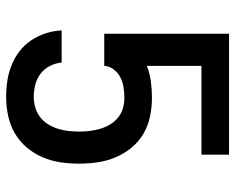

<svg xmlns="http://www.w3.org/2000/svg" viewBox="-92 -684 783 640"><g transform="rotate(90 300.0 -363.5)"><path d="M302 8Q275 8 248.5 4Q222 0 197 -10Q172 -20 150.5 -36.5Q129 -53 114 -75.5Q99 -98 90.5 -124Q82 -150 81 -177H188Q190 -156 199.5 -137.5Q209 -119 225.5 -106.5Q242 -94 262 -89Q282 -84 302 -84Q320 -84 337.5 -89Q355 -94 369.5 -105Q384 -116 393.5 -131.5Q403 -147 408.5 -164Q414 -181 416 -199Q418 -217 418 -235Q418 -253 416 -270.5Q414 -288 409 -305Q404 -322 395 -337.5Q386 -353 372 -364.5Q358 -376 341 -381Q324 -386 306 -386Q289 -386 271.5 -383.5Q254 -381 238 -373Q222 -365 211 -350.5Q200 -336 199 -319H92V-735H495V-643H199V-461Q224 -471 251.5 -474.5Q279 -478 306 -478Q337 -478 368 -471.5Q399 -465 425.5 -449.5Q452 -434 472 -409.5Q492 -385 504 -356.5Q516 -328 520.5 -297Q525 -266 525 -235Q525 -204 520.5 -173Q516 -142 503.5 -113Q491 -84 470.5 -60Q450 -36 423 -20.5Q396 -5 365 1.5Q334 8 302 8Z"/></g></svg>

Font: Iosevka Semibold Extended
Style: Regular
Weight: 600
Width: 7
Monospace: yes
Designer: Belleve Invis
Foundry: Belleve Invis
Version: Version 32.5.0; ttfautohint (v1.8.4)